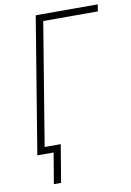

<svg xmlns="http://www.w3.org/2000/svg" viewBox="-98 -795 699 1021"><g transform="rotate(-10 252.0 -284.5)"><path d="M108 166 136 0H48L169 -735H504L498 -698H203L94 -37H181L147 166Z"/></g></svg>

Font: Iosevka Extralight Oblique
Style: Regular
Weight: 200
Italic angle: -9°
Monospace: yes
Designer: Belleve Invis
Foundry: Belleve Invis
Version: Version 32.5.0; ttfautohint (v1.8.4)